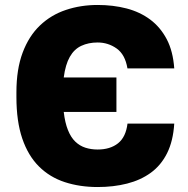

<svg xmlns="http://www.w3.org/2000/svg" viewBox="-20 -733 750 766"><path d="M369.5 13.2Q298.5 13.2 238.7 -6.3Q178.8 -25.8 135.5 -68.8Q92.2 -111.8 68.8 -180.4Q45.5 -249 45.5 -346V-365Q45.5 -456.7 70.3 -522.9Q95.2 -589.2 139.3 -631.3Q183.5 -673.5 242.7 -693.3Q301.8 -713.2 369.5 -713.2Q431.3 -713.2 484.9 -699.3Q538.5 -685.3 579.2 -655Q619.8 -624.7 645.1 -576.8Q670.3 -529 675.2 -460H488.5Q479.3 -515.5 445.4 -539.5Q411.5 -563.5 369.5 -563.5Q333 -563.5 304.5 -550.2Q276 -537 258.5 -506.2Q241 -475.5 234.3 -424H444.5V-286.3H234.3Q239.3 -243.5 251 -214.3Q262.7 -185 280.3 -168.1Q297.8 -151.2 320.5 -143.8Q343.2 -136.5 369.5 -136.5Q419.8 -136.5 451 -161.4Q482.2 -186.3 488.7 -240H675.2Q670.8 -170.3 646.6 -121.8Q622.3 -73.3 581.7 -43.8Q541 -14.3 487.1 -0.6Q433.2 13.2 369.5 13.2Z"/></svg>

Font: Golos Text
Style: Regular
Weight: 400
Designer: A.Korolkova, Vitaly Kuzmin
Foundry: ParaType Ltd
Version: Version 2.004